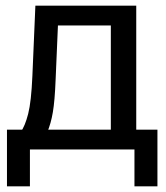

<svg xmlns="http://www.w3.org/2000/svg" viewBox="-20 -534 592 686"><path d="M460.4 131.8V0H86.9V131.8H4.9V-70.8H542.5V131.8ZM187 -442.9 178.7 -249Q175.8 -174.3 168.9 -133.5Q162.1 -92.8 148.9 -62H53.7Q69.3 -83 80.6 -127Q91.8 -170.9 95.7 -262.7L106.4 -513.7H466.8V0H376V-442.9Z"/></svg>

Font: RobotoFlex
Style: Regular
Weight: 400
Designer: Berlow after Robertson
Foundry: Google
Version: Version 2.136